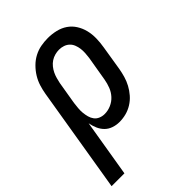

<svg xmlns="http://www.w3.org/2000/svg" viewBox="-237 -642 952 952"><g transform="rotate(-45 238.5 -166.5)"><path d="M-23 205 69 -351Q73 -375 80.5 -399Q88 -423 101.5 -445Q115 -467 134 -486Q153 -505 176 -517Q199 -529 223.5 -533.5Q248 -538 273 -538Q301 -538 328.5 -531.5Q356 -525 378 -510Q400 -495 414.5 -472Q429 -449 435.5 -422.5Q442 -396 441.5 -367Q441 -338 436 -309L415 -179Q411 -156 404.5 -133.5Q398 -111 386.5 -89.5Q375 -68 358.5 -49Q342 -30 321 -17Q300 -4 277 2Q254 8 230 8Q208 8 187.5 1Q167 -6 152.5 -20.5Q138 -35 129.5 -54.5Q121 -74 117 -96L67 205ZM206 -72Q229 -72 251 -81.5Q273 -91 289 -108.5Q305 -126 313.5 -148Q322 -170 326 -193L348 -323Q350 -338 351 -354Q352 -370 350 -385Q348 -400 342.5 -414Q337 -428 326.5 -438Q316 -448 301.5 -453Q287 -458 271 -458Q257 -458 242 -454Q227 -450 214 -441.5Q201 -433 191 -420.5Q181 -408 174.5 -394.5Q168 -381 164 -366.5Q160 -352 157 -338L137 -218Q135 -202 133.5 -185.5Q132 -169 133.5 -153.5Q135 -138 139 -123Q143 -108 152 -96Q161 -84 175.5 -78Q190 -72 206 -72Z"/></g></svg>

Font: Iosevka Slab Medium Oblique
Style: Regular
Weight: 500
Italic angle: -9°
Monospace: yes
Designer: Belleve Invis
Foundry: Belleve Invis
Version: Version 11.1.1; ttfautohint (v1.8.3)